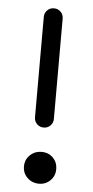

<svg xmlns="http://www.w3.org/2000/svg" viewBox="-52 -732 372 770"><g transform="rotate(5 134.0 -347.0)"><path d="M96 -662Q96 -678 107 -689Q118 -700 134 -700Q150 -700 161 -689Q172 -678 172 -662V-258Q172 -242 161 -231Q150 -220 134 -220Q118 -220 107 -231Q96 -242 96 -258ZM135 6Q107 6 88 -12.5Q69 -31 69 -58Q69 -85 88 -103.5Q107 -122 135 -122Q163 -122 181 -103.5Q199 -85 199 -58Q199 -31 180.5 -12.5Q162 6 135 6Z"/></g></svg>

Font: Sepalumica Med
Style: Regular
Weight: 500
Designer: Julieta Ulanovsky
Foundry: Julieta Ulanovsky
Version: Version 7.200